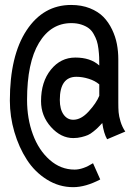

<svg xmlns="http://www.w3.org/2000/svg" viewBox="-20 -650 558 779"><path d="M222.7 -244.6Q222.7 -207 237.8 -185.5Q252.9 -164.1 277.3 -164.1Q309.1 -164.1 339.8 -197.8Q370.6 -231.4 382.8 -261.2V-307.6Q365.7 -322.3 340.1 -330.3Q314.5 -338.4 290 -338.4Q222.7 -338.4 222.7 -244.6ZM395 -150.9Q382.8 -138.2 377.2 -132.3Q371.6 -126.5 359.1 -116.5Q346.7 -106.4 336.7 -102.1Q326.7 -97.7 310.8 -93.8Q294.9 -89.8 277.3 -89.8Q227.1 -89.8 186.8 -134.8Q146.5 -179.7 146.5 -239.7Q146.5 -317.9 186.3 -367.2Q226.1 -416.5 285.6 -416.5Q347.2 -416.5 382.8 -384.3Q382.8 -404.3 382.3 -418.2Q381.8 -432.1 379.4 -451.7Q377 -471.2 372.6 -484.4Q368.2 -497.6 359.9 -512.2Q351.6 -526.9 339.8 -535.6Q328.1 -544.4 310.1 -550.3Q292 -556.2 269.5 -556.2Q186.5 -556.2 138.2 -476.1Q89.8 -396 89.8 -244.6Q89.8 -168.9 113.3 -105Q136.7 -41 181.4 -1.5Q226.1 38.1 282.7 38.1Q316.4 38.1 357.4 12.2L386.7 78.1Q327.1 109.4 276.9 109.4Q219.7 109.4 170.4 78.6Q121.1 47.9 88.9 -2.2Q56.6 -52.2 38.3 -114.7Q20 -177.2 20 -241.7Q20 -424.3 87.9 -527.1Q155.8 -629.9 268.6 -629.9Q311 -629.9 344.7 -616.5Q378.4 -603 399.4 -581.5Q420.4 -560.1 434.6 -530.5Q448.7 -501 454.3 -471.2Q460 -441.4 460 -409.2V-248V-233.9Q460 -210.4 461.2 -194.8Q462.4 -179.2 469 -157Q475.6 -134.8 488.3 -116.2L414.6 -85Q400.9 -108.9 395 -150.9Z"/></svg>

Font: Fantasque Sans Mono
Style: Regular
Weight: 400
Monospace: yes
Designer: Jany Belluz
Version: Version 1.8.0 ; ttfautohint (v1.8.2)